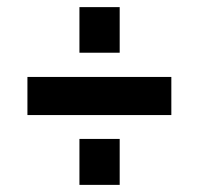

<svg xmlns="http://www.w3.org/2000/svg" viewBox="-20 -567 560 539"><path d="M203 -419V-547H316V-419ZM203 -48V-177H316V-48ZM57 -244V-351H461V-244Z"/></svg>

Font: PTCRaleway
Style: Bold Italic
Weight: 700
Italic angle: -12°
Designer: Matt McInerney, Pablo Impallari, Rodrigo Fuenzalida
Foundry: Matt McInerney, Pablo Impallari, Rodrigo Fuenzalida
Version: Version 3.000g; ttfautohint (v1.5) -l 8 -r 28 -G 28 -x 14 -D